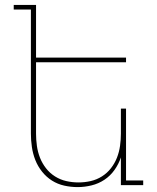

<svg xmlns="http://www.w3.org/2000/svg" viewBox="-20 -755 640 783"><path d="M297 8Q269 8 242 2Q215 -4 192 -18.5Q169 -33 151.5 -55Q134 -77 124 -102.5Q114 -128 110 -155.5Q106 -183 106 -210V-716H36V-735H127V-520H494V-501H127V-210Q127 -185 130.5 -160Q134 -135 143 -112Q152 -89 167.5 -69Q183 -49 204.5 -35.5Q226 -22 250.5 -16.5Q275 -11 300 -11Q325 -11 349.5 -16.5Q374 -22 395.5 -35.5Q417 -49 432.5 -69Q448 -89 457 -112Q466 -135 469.5 -160Q473 -185 473 -210V-312H494V-19H564V0H473V-113Q464 -86 447 -62Q430 -38 406 -22Q382 -6 353.5 1Q325 8 297 8Z"/></svg>

Font: Iosevka HT Thin Extended
Style: Regular
Weight: 100
Width: 7
Monospace: yes
Designer: Belleve Invis
Foundry: Belleve Invis
Version: Version 32.3.0; ttfautohint (v1.8.4)